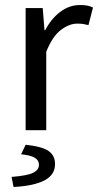

<svg xmlns="http://www.w3.org/2000/svg" viewBox="-20 -518 390 764"><path d="M82 0V-486H150L157 -398H160Q184 -444 220 -471Q256 -498 298 -498Q314 -498 326 -496Q338 -494 350 -488L332 -418Q321 -421 311.5 -422.5Q302 -424 287 -424Q256 -424 222.5 -399Q189 -374 164 -312V0ZM34 226 26 186Q89 181 112 169.5Q135 158 135 138Q135 119 117 109Q99 99 64 96L82 58Q148 65 173.5 83Q199 101 199 135Q199 178 156.5 200Q114 222 34 226Z"/></svg>

Font: Source Sans 3
Style: Regular
Weight: 400
Designer: Paul D. Hunt
Foundry: Adobe
Version: Version 3.046;hotconv 1.0.118;makeotfexe 2.5.65603